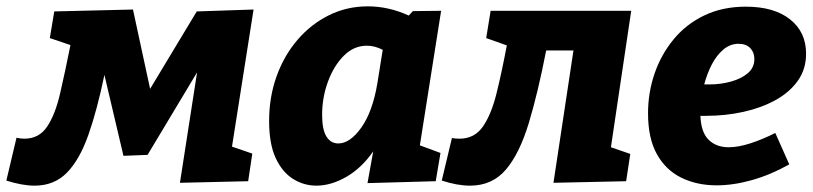

<svg xmlns="http://www.w3.org/2000/svg" viewBox="-62 -571 2563 605"><path d="M-42 -2 -10 -137Q2 -134 15 -134Q61 -134 86.5 -172Q112 -210 127.5 -277Q143 -344 160 -429L95 -451L109 -535L357 -541L411 -291L558 -535L737 -541L669 -109L733 -87L720 0L505 5L559 -343L403 -83L327 -80L267 -335Q244 -224 216.5 -146Q189 -68 149 -27Q109 14 47 14Q8 14 -42 -2Z M935 14Q895 14 861 -7.5Q827 -29 806.5 -73.5Q786 -118 786 -190Q786 -265 809.5 -330.5Q833 -396 875.5 -445.5Q918 -495 974.5 -523Q1031 -551 1097 -551Q1129 -551 1161 -544Q1193 -537 1226 -522L1239 -536L1328 -537L1261 -113L1326 -89L1311 0L1096 6L1114 -94Q1077 -41 1029 -13.5Q981 14 935 14ZM1004 -119Q1041 -119 1076.5 -169Q1112 -219 1127 -308L1144 -414Q1119 -427 1094 -427Q1053 -427 1021.5 -395.5Q990 -364 971.5 -314Q953 -264 953 -209Q953 -163 966.5 -141Q980 -119 1004 -119Z M1330 -2 1362 -136Q1368 -135 1374.5 -134.5Q1381 -134 1386 -134Q1433 -134 1459.5 -172Q1486 -210 1502.5 -276.5Q1519 -343 1535 -428L1470 -451L1484 -537H1927L1863 -107L1924 -86L1911 0L1682 5L1745 -412H1659Q1633 -278 1604 -182.5Q1575 -87 1532 -36.5Q1489 14 1419 14Q1379 14 1330 -2Z M2196 13Q2134 13 2085 -11Q2036 -35 2008 -85Q1980 -135 1980 -214Q1980 -279 2000.5 -339Q2021 -399 2060.5 -447Q2100 -495 2157.5 -522.5Q2215 -550 2288 -550Q2377 -550 2427.5 -510Q2478 -470 2478 -402Q2478 -353 2452 -316.5Q2426 -280 2381.5 -255.5Q2337 -231 2280.5 -218.5Q2224 -206 2163 -206Q2154 -206 2145 -206Q2147 -154 2171 -130.5Q2195 -107 2234 -107Q2264 -107 2301.5 -119Q2339 -131 2381 -152L2425 -53Q2366 -20 2307.5 -3.5Q2249 13 2196 13ZM2265 -433Q2239 -433 2217.5 -415Q2196 -397 2181 -368Q2166 -339 2157 -305Q2164 -305 2174 -305Q2209 -305 2241.5 -314Q2274 -323 2294.5 -340.5Q2315 -358 2315 -385Q2315 -406 2302 -419.5Q2289 -433 2265 -433Z"/></svg>

Font: Bitter ExtraBold
Style: Italic
Weight: 800
Italic angle: -9°
Designer: Sol Matas, and Bitter project Authors
Foundry: Sol Matas
Version: Version 2.001